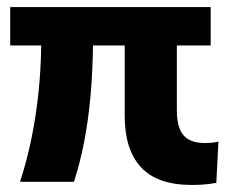

<svg xmlns="http://www.w3.org/2000/svg" viewBox="-20 -516 653 545"><path d="M524 9Q427 9 380.5 -41Q334 -91 334 -187V-387H244Q243 -312 237 -244.5Q231 -177 219.5 -116.5Q208 -56 190 0H37Q58 -66 70.5 -129Q83 -192 89.5 -255.5Q96 -319 97 -387H9V-496H578V-387H482V-203Q482 -179 486.5 -161.5Q491 -144 500.5 -132.5Q510 -121 525.5 -115.5Q541 -110 562 -110Q571 -110 581 -111Q591 -112 600 -114L594 3Q573 7 555.5 8Q538 9 524 9Z"/></svg>

Font: Nunito Sans 10pt SemiCondensed ExtraBold
Style: Regular
Weight: 800
Width: 4
Designer: Vernon Adams
Foundry: Vernon Adams
Version: Version 3.101;gftools[0.9.27]